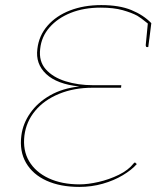

<svg xmlns="http://www.w3.org/2000/svg" viewBox="-20 -727 631 755"><path d="M292 8Q217 8 163 -16.5Q109 -41 82.5 -86.5Q56 -132 64 -194Q70 -241 99 -282.5Q128 -324 177 -352Q226 -380 292 -387Q204 -396 161.5 -436Q119 -476 127 -535Q133 -587 167 -626Q201 -665 255.5 -686Q310 -707 378 -707Q449 -707 496.5 -687.5Q544 -668 575 -636L572 -633Q571 -632 569.5 -631.5Q568 -631 567 -631Q565 -631 550.5 -643Q536 -655 520 -665Q498 -677 462.5 -687Q427 -697 376 -697Q310 -697 258.5 -676.5Q207 -656 175 -619.5Q143 -583 138 -535Q132 -486 160 -454.5Q188 -423 237.5 -407.5Q287 -392 345 -392H457L456 -382H344Q271 -382 212.5 -358Q154 -334 118.5 -291.5Q83 -249 76 -194Q69 -136 94.5 -93Q120 -50 171.5 -26Q223 -2 293 -2Q326 -2 367.5 -11.5Q409 -21 447 -39.5Q485 -58 506 -85Q508 -87 509 -87.5Q510 -88 511 -88Q512 -88 514 -85L518 -82Q498 -59 463 -38Q428 -17 384 -4.5Q340 8 292 8ZM567 -572 563 -632 575 -636ZM562 -642 575 -636 563 -542H557Q555 -542 554 -544.5Q553 -547 553 -549Z"/></svg>

Font: Aleo Thin
Style: Italic
Weight: 250
Italic angle: -7°
Designer: Alessio Laiso
Foundry: Alessio Laiso
Version: Version 2.001;gftools[0.9.29]